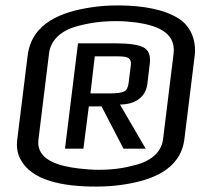

<svg xmlns="http://www.w3.org/2000/svg" viewBox="-20 -679 740 709"><path d="M699 -474C706 -537 679 -585 642 -609C589 -644 507 -659 416 -659C382 -659 350 -657 318 -652C210 -636 97 -596 82 -473L44 -166C40 -137 44 -112 56 -90C97 -13 209 10 334 10C368 10 401 8 433 3C536 -12 647 -50 661 -166ZM582 -164C575 -112 530 -83 485 -71C438 -58 398 -52 344 -52C319 -52 294 -54 270 -57C201 -65 112 -87 122 -164L161 -481C167 -535 211 -566 257 -580C306 -594 352 -601 410 -601C436 -601 460 -599 483 -596C553 -586 631 -562 621 -481ZM524 -368 533 -443C537 -474 529 -494 510 -504C491 -514 456 -519 405 -519H268L220 -130H288L308 -286H355L436 -130H518L423 -293C475 -293 517 -317 524 -368ZM463 -437 455 -373C453 -356 447 -345 438 -341C428 -336 409 -334 381 -334H314L330 -471H402C444 -471 467 -471 463 -437Z"/></svg>

Font: Gamestation Display
Style: Italic
Weight: 400
Designer: Jonas Hecksher
Foundry: Jonas Hecksher, Playtypeª, e-types AS
Version: Version 1.003